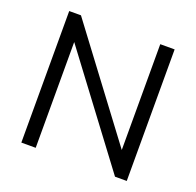

<svg xmlns="http://www.w3.org/2000/svg" viewBox="-124 -836 987 967"><g transform="rotate(20 369.5 -352.5)"><path d="M575 -705H652V0H589L164 -567V0H87V-705H150L575 -138Z"/></g></svg>

Font: wassup Sans
Style: Regular
Weight: 400
Version: Version 2.001